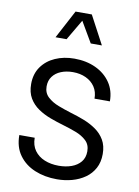

<svg xmlns="http://www.w3.org/2000/svg" viewBox="-102 -1018 789 1090"><g transform="rotate(10 293.0 -473.0)"><path d="M50.5 -205.3Q50.5 -136.2 84.5 -89.4Q118.4 -42.5 175.7 -18.7Q232.9 5.1 303.5 5.1Q348.9 5.1 390.6 -6.3Q432.4 -17.8 465.1 -40.8Q497.8 -63.7 516.7 -98.8Q535.6 -133.8 535.6 -180.9Q535.6 -228.5 516.2 -261.6Q496.8 -294.7 464.7 -317Q432.6 -339.4 393.8 -354.4Q355 -369.4 316.2 -380.6Q279.5 -391.8 242.4 -406Q205.3 -420.2 180.2 -443.4Q155 -466.6 155 -504.4Q155 -538.1 172.5 -561.6Q189.9 -585.2 220.3 -597.5Q250.7 -609.9 289.1 -609.9Q330.8 -609.9 363.9 -594.5Q397 -579.1 416 -550.7Q435.1 -522.2 435.1 -482.7H523.7Q523.7 -544.7 492.4 -590.5Q461.2 -636.2 407 -661.5Q352.8 -686.8 283.9 -686.8Q222.9 -686.8 173.6 -664.9Q124.3 -643.1 95.2 -601.8Q66.2 -560.5 66.2 -502.7Q66.2 -454.3 85.9 -421Q105.7 -387.7 138.4 -365.6Q171.1 -343.5 210.3 -329Q249.5 -314.5 288.6 -303.2Q324.7 -292.7 361.2 -278.9Q397.7 -265.1 422.2 -242.2Q446.8 -219.2 446.8 -180.9Q446.8 -144 426.9 -120Q407 -95.9 373.9 -84.1Q340.8 -72.3 300.5 -72.3Q254.9 -72.3 218.4 -87.3Q181.9 -102.3 160.5 -132Q139.2 -161.6 139.2 -205.3ZM423.8 -787.6 336.9 -950.9H243.2L156.5 -787.6H220.2L290 -906.5L359.6 -787.6Z"/></g></svg>

Font: Estedad-FD-VF Thin
Style: Regular
Weight: 100
Designer: Amin Abedi
Version: Version 5.0